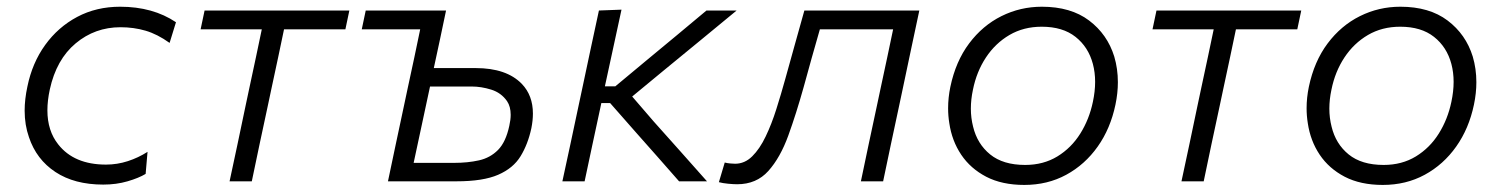

<svg xmlns="http://www.w3.org/2000/svg" viewBox="-20 -526 4355 557"><path d="M279.5 9.5Q196 9.5 140.8 -27Q85.5 -63.5 64 -128Q51.5 -163.5 51.5 -205Q51.5 -238 59.5 -275Q73.5 -343.5 111 -395.5Q148.5 -447.5 204 -477Q259.5 -506.5 328.5 -506.5Q423.5 -506.5 490.5 -461.5L472 -401.5Q436.5 -427 402.2 -437Q368 -447 329.5 -447Q255.5 -447 199.5 -400.2Q143.5 -353.5 124.5 -266.5Q117.5 -234 117.5 -206Q117.5 -146.5 149 -107Q195 -48.5 287.5 -48.5Q320 -48.5 350.8 -58.5Q381.5 -68.5 408 -85.5L402.5 -21.5Q382.5 -9.5 350 0Q317.5 9.5 279.5 9.5Z M646 0Q658 -55 669 -107.5Q680 -159 692.5 -219.5L703 -269Q714 -319.5 722.5 -360L739.5 -441H562L573.5 -495.5H993.5L982 -441H804L787 -360Q778 -319.5 767.5 -269L757 -219.5Q744 -159 733 -107.5Q722 -56 710.5 0Z M1105.5 0Q1117 -55 1128 -106.8Q1139 -158.5 1152 -219.5L1162.5 -269Q1173 -318 1182 -359.5Q1190.5 -401 1199 -441H1029.5L1041 -495.5H1274Q1265 -452.5 1256.5 -412.2Q1248 -372 1238.5 -328.5H1360Q1449.5 -328.5 1494 -282.5Q1526 -249 1526 -196.5Q1526 -176.5 1521.5 -154Q1511.5 -107.5 1490.2 -72.8Q1469 -38 1425.2 -19Q1381.5 0 1304.5 0ZM1180 -53.5H1297Q1337 -53.5 1369.5 -60.8Q1402 -68 1424.8 -91Q1447.5 -114 1457.5 -161Q1461.5 -178.5 1461.5 -193Q1461.5 -217 1451 -232.5Q1434 -257 1405 -266Q1376 -275 1349 -275H1227.5Q1214.5 -214.5 1203.5 -163Q1192.5 -111 1180 -53.5Z M1611.5 0Q1623 -54.5 1634.5 -106.5Q1645.5 -158 1658.5 -219.5L1669.5 -271Q1683 -334.5 1694.2 -387.2Q1705.5 -440 1717.5 -495.5L1783 -498Q1771 -443 1759.5 -389.5Q1748 -336 1735 -276.5V-275.5H1765L1857.5 -352.5Q1900.5 -388 1943.8 -424Q1987 -460 2029.5 -495.5H2117Q2064.5 -452 2012 -409L1906 -322L1814 -246L1876.5 -173.5Q1915.5 -130 1954.2 -86.5Q1993 -43 2031 0H1950Q1919.5 -35 1888.5 -70Q1857.5 -104.5 1826.5 -140L1750 -227H1724.5L1721 -210.5Q1708.5 -153 1698 -103.5Q1687.5 -54 1676 0Z M2118.5 8.5Q2108 8.5 2092.2 7Q2076.5 5.5 2065.5 2.5L2082.5 -54.5Q2090 -52.5 2098.5 -51.8Q2107 -51 2112.5 -51Q2140.5 -51 2162.2 -72.5Q2184 -94 2201.2 -130Q2218.5 -166 2232.2 -209.5Q2246 -253 2258 -296.5Q2272 -347 2286 -397.2Q2300 -447.5 2313.5 -495.5H2647Q2635 -440 2624 -387.5Q2613 -334.5 2599 -269L2588.5 -219.5Q2575.5 -159 2564.5 -107.2Q2553.5 -55.5 2542 0H2477.5Q2489 -55.5 2500 -107.2Q2511 -159 2524 -219.5L2534.5 -269Q2545.5 -319.5 2554 -360L2571 -441H2358.5Q2346.5 -400 2334.8 -357.8Q2323 -315.5 2311.5 -273.5Q2290 -196.5 2266.8 -132.5Q2243.5 -68.5 2209 -30Q2174.5 8.5 2118.5 8.5Z M2951.5 10.5Q2887 10.5 2841.2 -13.2Q2795.5 -37 2768.5 -77.2Q2741.5 -117.5 2734 -168.5Q2730.5 -190 2730.5 -212Q2730.5 -242.5 2737 -274Q2752.5 -348 2791.5 -400Q2830.5 -452 2885.2 -479.2Q2940 -506.5 3002.5 -506.5Q3086.5 -506.5 3139.5 -466.5Q3192.5 -426.5 3212.5 -362Q3223 -326.5 3223 -287.5Q3223 -256 3216 -222.5Q3201.5 -153 3164.5 -100.8Q3127.5 -48.5 3073.2 -19Q3019 10.5 2951.5 10.5ZM2954 -47.5Q3007 -47.5 3047.5 -72.2Q3088 -97 3114 -138.5Q3140 -180 3150.5 -230.5Q3157 -261 3157 -288.5Q3157 -316 3150.5 -340.5Q3137.5 -389.5 3100.2 -419Q3063 -448.5 3002 -448.5Q2949.5 -448.5 2908.5 -424.5Q2867.5 -400.5 2840.2 -359.2Q2813 -318 2802.5 -265.5Q2796.5 -237.5 2796.5 -211Q2796.5 -184 2803 -158.5Q2815 -108.5 2852.5 -78Q2890 -47.5 2954 -47.5Z M3407.5 0Q3419.5 -55 3430.5 -107.5Q3441.5 -159 3454 -219.5L3464.5 -269Q3475.5 -319.5 3484 -360L3501 -441H3323.5L3335 -495.5H3755L3743.5 -441H3565.5L3548.5 -360Q3539.5 -319.5 3529 -269L3518.5 -219.5Q3505.5 -159 3494.5 -107.5Q3483.5 -56 3472 0Z M3991.5 10.5Q3927 10.5 3881.2 -13.2Q3835.5 -37 3808.5 -77.2Q3781.5 -117.5 3774 -168.5Q3770.5 -190 3770.5 -212Q3770.5 -242.5 3777 -274Q3792.5 -348 3831.5 -400Q3870.5 -452 3925.2 -479.2Q3980 -506.5 4042.5 -506.5Q4126.5 -506.5 4179.5 -466.5Q4232.5 -426.5 4252.5 -362Q4263 -326.5 4263 -287.5Q4263 -256 4256 -222.5Q4241.5 -153 4204.5 -100.8Q4167.5 -48.5 4113.2 -19Q4059 10.5 3991.5 10.5ZM3994 -47.5Q4047 -47.5 4087.5 -72.2Q4128 -97 4154 -138.5Q4180 -180 4190.5 -230.5Q4197 -261 4197 -288.5Q4197 -316 4190.5 -340.5Q4177.5 -389.5 4140.2 -419Q4103 -448.5 4042 -448.5Q3989.5 -448.5 3948.5 -424.5Q3907.5 -400.5 3880.2 -359.2Q3853 -318 3842.5 -265.5Q3836.5 -237.5 3836.5 -211Q3836.5 -184 3843 -158.5Q3855 -108.5 3892.5 -78Q3930 -47.5 3994 -47.5Z"/></svg>

Font: Heraclito Light
Style: Italic
Weight: 300
Italic angle: -12°
Designer: Kostas Bartsokas (font) & Cristiano Sobral (main changes)
Foundry: Kostas Bartsokas (font) & Cristiano Sobral (main changes)
Version: Version 1.00;July 8, 2020;FontCreator 13.0.0.2655 64-bit